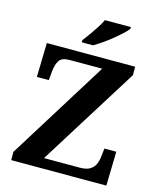

<svg xmlns="http://www.w3.org/2000/svg" viewBox="-134 -1026 933 1121"><g transform="rotate(15 333.0 -465.5)"><path d="M42 0V-50L417 -653H220Q173 -653 157.5 -628Q142 -603 138 -562L133 -508H61L66 -714H600V-663L224 -61H440Q481 -61 503 -75.5Q525 -90 534 -113Q543 -136 545 -161L550 -206H622L617 0ZM262 -784Q277 -803 295.5 -829Q314 -855 331.5 -882Q349 -909 359 -931H516V-921Q507 -908 485.5 -888Q464 -868 437 -846Q410 -824 382 -804.5Q354 -785 330 -771H262Z"/></g></svg>

Font: Noto Serif Yezidi
Style: Bold
Weight: 700
Designer: Dalton Maag Ltd
Foundry: Dalton Maag Ltd
Version: Version 1.001; ttfautohint (v1.8.4.7-5d5b)